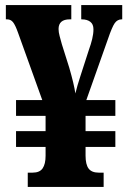

<svg xmlns="http://www.w3.org/2000/svg" viewBox="-20 -734 506 754"><path d="M89 0V-56H108Q136 -56 147.5 -73Q159 -90 159 -122V-157H43V-219H159V-279H43V-341H146L51 -605Q40 -636 31 -647Q22 -658 8 -658H3V-714H260V-658H254Q210 -658 210 -620Q210 -608 214 -593Q218 -578 223 -560L252 -468Q261 -437 267 -412Q273 -387 276 -367Q280 -383 284.5 -399Q289 -415 296 -436L329 -538Q337 -560 342 -580.5Q347 -601 347 -619Q347 -639 334.5 -648.5Q322 -658 301 -658H299V-714H460V-658H458Q441 -658 430.5 -643Q420 -628 404 -581L319 -341H433V-279H316V-219H433V-157H316V-123Q316 -88 328 -72Q340 -56 368 -56H387V0Z"/></svg>

Font: Noto Serif Tamil ExtraCondensed Black
Style: Italic
Weight: 900
Width: 2
Italic angle: -12°
Designer: Indian Type Foundry, Tom Grace, and the Monotype Design Team
Foundry: Monotype Imaging Inc.
Version: Version 2.003; ttfautohint (v1.8.4.7-5d5b)